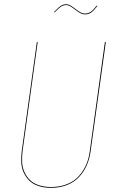

<svg xmlns="http://www.w3.org/2000/svg" viewBox="-20 -879 558 908"><path d="M382.8 -811Q367.2 -811 351.3 -822Q335.4 -833 320.6 -844Q305.7 -855 293 -855Q279.3 -855 268.1 -847.4Q256.8 -839.8 238.3 -820.3L235.4 -821.8Q254.9 -842.8 266.6 -850.8Q278.3 -858.9 293 -858.9Q306.2 -858.9 321.3 -847.9Q336.4 -836.9 352.1 -825.9Q367.7 -814.9 382.3 -814.9Q397.5 -814.9 409.2 -823.2Q420.9 -831.5 437.5 -852.5L440.4 -850.6Q423.3 -828.6 411.1 -819.8Q398.9 -811 382.8 -811ZM480.5 -680.2 408.2 -161.6Q403.3 -127 390.1 -97.2Q377 -67.4 354.7 -43Q332.5 -18.6 298.3 -4.6Q264.2 9.3 221.2 9.3Q187 9.3 160.4 0Q133.8 -9.3 117.9 -25.4Q102.1 -41.5 92 -63.2Q82 -85 80.8 -110.1Q79.6 -135.3 82.5 -162.1L154.3 -680.2H158.2L86.4 -162.1Q83.5 -135.7 84.7 -111.3Q85.9 -86.9 95.5 -65.7Q105 -44.4 120.6 -28.6Q136.2 -12.7 162.1 -3.7Q188 5.4 221.7 5.4Q263.7 5.4 297.4 -8.3Q331.1 -22 352.5 -45.9Q374 -69.8 387 -98.9Q399.9 -127.9 404.3 -162.1L476.1 -680.2Z"/></svg>

Font: Fira Sans Compressed Four
Style: Italic
Weight: 100
Width: 3
Italic angle: -8°
Designer: Carrois Corporate & Edenspiekermann AG
Foundry: Carrois Corporate GbR & Edenspiekermann AG
Version: Version 4.203;PS 004.203;hotconv 1.0.88;makeotf.lib2.5.64775